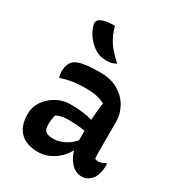

<svg xmlns="http://www.w3.org/2000/svg" viewBox="-192 -933 985 1066"><g transform="rotate(30 300.0 -400.5)"><path d="M504 -353V-166Q504 -153 504.5 -141Q505 -129 506 -117Q514 -112 527 -112Q538 -112 549 -115.5Q560 -119 569 -126H575Q577 -121 577 -117Q577 -113 577 -107Q577 -82 569 -57Q561 -32 547 -19Q533 -5 519 1Q505 7 491 7Q450 7 421.5 -24Q393 -55 382 -96H379Q366 -70 341 -45.5Q316 -21 282.5 -5.5Q249 10 210 10Q137 10 97 -29Q57 -68 57 -144V-151Q57 -190 81.5 -226.5Q106 -263 147 -286.5Q188 -310 237 -310Q279 -310 316 -305.5Q353 -301 379 -293Q380 -319 383 -346Q386 -373 390 -404Q364 -418 334.5 -424Q305 -430 265 -430Q221 -430 185 -424.5Q149 -419 113 -407H107Q102 -425 102 -447Q102 -467 108 -484.5Q114 -502 125 -513Q142 -530 182 -538Q222 -546 293 -546Q361 -546 408 -518Q455 -490 479.5 -445.5Q504 -401 504 -353ZM185 -151Q185 -120 199 -108Q213 -96 248 -96Q278 -96 312 -111Q346 -126 377 -160V-222Q349 -226 322.5 -228Q296 -230 272 -230Q247 -230 228 -226Q209 -222 194 -214Q185 -186 185 -153ZM232 -811Q246 -756 273.5 -716Q301 -676 348 -635Q322 -619 287 -619Q266 -619 249 -623.5Q232 -628 215 -638Q185 -656 161.5 -686Q138 -716 127 -753Q123 -766 127 -777.5Q131 -789 144 -796Q160 -804 182 -807.5Q204 -811 232 -811Z"/></g></svg>

Font: Recursive Sn Csl St SmB
Style: Regular
Weight: 600
Version: Version 1.079;hotconv 1.0.112;makeotfexe 2.5.65598; ttfautoh